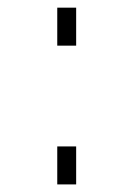

<svg xmlns="http://www.w3.org/2000/svg" viewBox="-20 -486 352 506"><path d="M130.9 -365.7V-465.8H180.7V-365.7ZM130.9 0V-100.1H180.7V0Z"/></svg>

Font: HK Grotesk Light Legacy
Style: Regular
Weight: 300
Designer: Alfredo Marco Pradil
Foundry: Hanken Design Co.
Version: Version 2.022;PS 002.022;hotconv 1.0.88;makeotf.lib2.5.64775